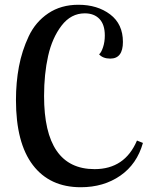

<svg xmlns="http://www.w3.org/2000/svg" viewBox="-20 -770 620 806"><path d="M47 -350Q47 -424 59.5 -490.5Q72 -557 100.5 -617.5Q129 -678 182.5 -714Q236 -750 309 -750Q389 -750 442.5 -709.5Q496 -669 496 -594Q496 -524 443 -524Q412 -524 396 -542Q405 -549 412.5 -571.5Q420 -594 420 -621Q420 -667 397.5 -690.5Q375 -714 336 -714Q278 -714 238.5 -662.5Q199 -611 182 -535Q165 -459 165 -367Q165 -60 377 -60Q504 -60 555 -180L580 -170Q555 -81 485 -32.5Q415 16 319 16Q189 16 118 -77Q47 -170 47 -350Z"/></svg>

Font: Lobster Two
Style: Regular
Weight: 400
Designer: Pablo Impallari
Foundry: Pablo Impallari. www.impallari.com
Version: Version 1.006